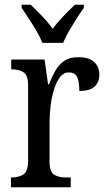

<svg xmlns="http://www.w3.org/2000/svg" viewBox="-20 -786 449 806"><path d="M26 0V-41H29Q58 -41 78 -53.5Q98 -66 98 -113V-427Q98 -471 78 -483Q58 -495 30 -495H27V-536H167L182 -431H185Q197 -462 212 -488.5Q227 -515 250 -530.5Q273 -546 309 -546Q353 -546 375 -526Q397 -506 397 -472Q397 -441 377 -422.5Q357 -404 313 -404Q313 -445 303.5 -463.5Q294 -482 269 -482Q247 -482 232 -462.5Q217 -443 207 -411Q197 -379 192.5 -342.5Q188 -306 188 -273V-108Q188 -64 207.5 -52.5Q227 -41 255 -41H277V0ZM158 -606Q149 -629 133.5 -655.5Q118 -682 101 -708Q84 -734 71 -753V-766H109Q132 -744 157 -718Q182 -692 201 -665Q221 -692 246 -718Q271 -744 294 -766H332V-753Q318 -734 301.5 -708Q285 -682 269.5 -655.5Q254 -629 245 -606Z"/></svg>

Font: Noto Serif Georgian Condensed
Style: Regular
Weight: 400
Width: 3
Designer: Monotype Design Team, Akaki Razmadze
Foundry: Google LLC
Version: Version 2.003; ttfautohint (v1.8.4.7-5d5b)